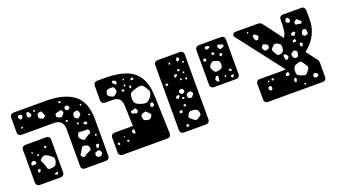

<svg xmlns="http://www.w3.org/2000/svg" viewBox="-52 -1002 2520 1424"><g transform="rotate(-20 1208.0 -290.5)"><path d="M431 0Q420 0 412 -7.5Q404 -15 404 -26V-321Q404 -396 330 -396H74Q63 -396 55 -404Q47 -412 47 -423V-544Q47 -555 55 -563Q63 -571 74 -571H335Q474 -571 550.5 -513Q627 -455 627 -317V-27Q627 -16 619 -8Q611 0 600 0ZM117 -538Q107 -543 100 -536Q92 -529 97 -519Q101 -512 103 -508Q105 -504 113 -505Q121 -506 123.5 -510Q126 -514 128 -522Q129 -529 126.5 -532Q124 -535 117 -538ZM189 -525Q185 -532 182 -536Q179 -540 171 -539Q163 -537 162.5 -532Q162 -527 161 -519Q160 -511 160 -507Q160 -503 167 -500Q175 -496 179.5 -496Q184 -496 190 -503Q196 -509 194.5 -513.5Q193 -518 189 -525ZM230 -535 220 -538 215 -529 223 -523 231 -526ZM426 -533 413 -536 415 -523 423 -519 435 -524ZM281 -488Q276 -498 274 -504.5Q272 -511 261 -510Q248 -507 243 -502Q238 -497 236 -484Q235 -472 239.5 -467.5Q244 -463 255 -458Q265 -453 270 -454.5Q275 -456 283 -464Q289 -470 287 -475Q285 -480 281 -488ZM478 -468Q478 -481 466 -485Q453 -489 445 -479Q438 -469 446 -458Q453 -449 465 -453Q472 -455 475 -457.5Q478 -460 478 -468ZM420 -459Q414 -470 406.5 -468Q399 -466 387 -463Q376 -461 370 -458.5Q364 -456 363 -445Q362 -433 367 -429Q372 -425 383 -421Q393 -417 398 -417.5Q403 -418 410 -426Q419 -436 423 -442Q427 -448 420 -459ZM567 -463 559 -462 556 -455 562 -447 568 -455ZM99 -452 91 -447V-438H99L106 -443ZM536 -404Q532 -414 529.5 -419.5Q527 -425 516 -424Q503 -423 497 -420Q491 -417 488 -405Q485 -391 487.5 -384.5Q490 -378 502 -371Q512 -364 517 -369Q522 -374 531 -382Q537 -387 538 -391.5Q539 -396 536 -404ZM428 -386 417 -383 419 -373 428 -369 436 -377ZM600 -373 591 -369 592 -362 599 -359 606 -365ZM504 -338 492 -340 489 -330 496 -324 503 -328ZM554 -326Q544 -330 538 -323Q535 -319 537 -316.5Q539 -314 542 -310Q546 -304 551 -305Q557 -307 560.5 -307Q564 -307 564 -313Q564 -319 562 -321.5Q560 -324 554 -326ZM74 0Q63 0 55 -8Q47 -16 47 -27V-289Q47 -300 55 -308Q63 -316 74 -316H243Q254 -316 262 -308Q270 -300 270 -289V-27Q270 -16 262 -8Q254 0 243 0ZM515 -266Q498 -267 487.5 -269Q477 -271 471 -255Q464 -237 469 -228Q474 -219 489 -207Q501 -198 508.5 -204Q516 -210 528 -218Q543 -228 554 -231.5Q565 -235 560 -252Q555 -269 544 -267Q533 -265 515 -266ZM217 -259 207 -260 199 -251 209 -241 219 -249ZM107 -247 99 -249 97 -241 104 -235 110 -241ZM145 -216 138 -222 132 -214 135 -206H145ZM602 -210 592 -216 585 -209 588 -201 596 -200ZM217 -179Q198 -192 186 -194Q174 -196 156 -182Q139 -169 147 -158Q155 -147 162 -128Q168 -110 170.5 -98Q173 -86 192 -87Q216 -88 227 -93.5Q238 -99 245 -122Q251 -145 244 -155Q237 -165 217 -179ZM103 -177Q97 -182 93 -184Q89 -186 83 -182Q75 -177 71 -173.5Q67 -170 70 -160Q72 -152 77.5 -153.5Q83 -155 92 -154Q103 -153 106 -161Q110 -171 103 -177ZM485 -161Q471 -164 466.5 -157Q462 -150 455 -138Q447 -121 438.5 -112Q430 -103 443 -90Q456 -77 465 -85.5Q474 -94 490 -102Q504 -108 513 -111.5Q522 -115 520 -131Q517 -148 509.5 -153Q502 -158 485 -161ZM589 -137Q584 -144 575 -140Q567 -138 567 -129Q567 -122 567 -117.5Q567 -113 573 -111Q580 -109 582 -113Q584 -117 588 -123Q594 -131 589 -137ZM118 -111Q114 -114 111.5 -113.5Q109 -113 104 -111Q97 -108 98 -101Q99 -95 99 -92Q99 -89 105 -87Q110 -86 112 -89Q114 -92 117 -97Q119 -101 120 -104Q121 -107 118 -111ZM585 -83Q579 -92 574 -92.5Q569 -93 559 -90Q550 -87 545.5 -84Q541 -81 541 -71Q541 -60 544 -55.5Q547 -51 557 -47Q567 -44 572.5 -45Q578 -46 585 -55Q591 -63 591 -68.5Q591 -74 585 -83ZM233 -45Q230 -48 227.5 -47.5Q225 -47 221 -45Q216 -44 213 -43Q210 -42 210 -36Q210 -31 213.5 -31Q217 -31 222 -29Q229 -27 232 -32Q234 -36 235 -38.5Q236 -41 233 -45Z M727 0Q716 0 708 -8Q700 -16 700 -27V-148Q700 -159 708 -167Q716 -175 727 -175H874L869 -333Q868 -374 850 -391Q832 -408 795 -408H737Q726 -408 718 -416Q710 -424 710 -435V-554Q710 -565 718 -573Q726 -581 737 -581H800Q898 -581 964 -557Q1030 -533 1064.5 -477.5Q1099 -422 1102 -327L1112 -27Q1112 -16 1104 -8Q1096 0 1085 0ZM869 -528Q869 -535 859 -538Q852 -539 848 -541Q844 -543 840 -537Q836 -531 838.5 -527.5Q841 -524 846 -519Q850 -513 853 -510Q856 -507 863 -509Q870 -512 869.5 -516Q869 -520 869 -528ZM931 -524 926 -531 919 -526 918 -518H926ZM996 -510 985 -517 974 -508 982 -496 995 -498ZM844 -482Q839 -496 829.5 -496.5Q820 -497 804 -496Q791 -495 785 -491.5Q779 -488 776 -475Q772 -462 774.5 -455Q777 -448 789 -440Q802 -432 810 -430Q818 -428 830 -437Q843 -448 847 -456.5Q851 -465 844 -482ZM921 -488 913 -482 911 -473 920 -471 926 -478ZM964 -462 951 -464 946 -455 952 -442 962 -451ZM898 -456 884 -454 887 -441 896 -438 906 -446ZM1060 -411Q1045 -434 1030.5 -435.5Q1016 -437 990 -429Q963 -421 950 -412.5Q937 -404 936 -375Q935 -344 945 -331.5Q955 -319 985 -309Q1014 -299 1029.5 -303Q1045 -307 1064 -331Q1082 -355 1079.5 -371Q1077 -387 1060 -411ZM938 -288Q933 -294 928.5 -292Q924 -290 917 -287Q908 -284 902 -284Q896 -284 896 -275Q896 -265 901.5 -263.5Q907 -262 916 -259Q925 -256 931 -254Q937 -252 942 -260Q948 -269 946 -274Q944 -279 938 -288ZM1063 -292Q1056 -293 1054 -289.5Q1052 -286 1049 -279Q1044 -270 1050 -263Q1058 -255 1067 -260Q1076 -264 1075 -275Q1074 -283 1072.5 -286.5Q1071 -290 1063 -292ZM1012 -232Q1005 -241 999.5 -243Q994 -245 983 -241Q970 -236 964 -231.5Q958 -227 959 -214Q960 -198 964.5 -191.5Q969 -185 984 -181Q1000 -177 1008.5 -179Q1017 -181 1026 -195Q1034 -208 1028 -214.5Q1022 -221 1012 -232ZM857 -127Q860 -118 869 -118Q874 -118 876 -120L875 -149Q868 -153 857 -144Q852 -140 853 -136.5Q854 -133 857 -127ZM791 -126 785 -125 783 -118 794 -120ZM741 -86 735 -95 723 -92 725 -81 736 -73ZM815 -86 804 -92 794 -84 801 -76 810 -77ZM1082 -63V-52Q1085 -54 1083.5 -57.5Q1082 -61 1082 -63Z M1211 0Q1200 0 1192 -8Q1184 -16 1184 -27V-544Q1184 -555 1192 -563Q1200 -571 1211 -571H1390Q1401 -571 1409 -563Q1417 -555 1417 -544V-27Q1417 -16 1409 -8Q1401 0 1390 0ZM1357 -541Q1350 -541 1348 -538Q1346 -535 1344 -529Q1340 -519 1347 -513Q1351 -510 1354 -511.5Q1357 -513 1361 -516Q1368 -520 1366 -527Q1364 -533 1363.5 -537Q1363 -541 1357 -541ZM1292 -525 1282 -523 1278 -513 1288 -509 1293 -516ZM1387 -504 1380 -496V-486L1389 -488L1395 -495ZM1334 -457 1322 -454 1325 -440 1337 -442 1346 -451ZM1297 -428Q1293 -428 1292 -425.5Q1291 -423 1289 -419Q1288 -414 1286.5 -411.5Q1285 -409 1289 -406Q1293 -403 1295 -405Q1297 -407 1301 -409Q1306 -412 1309.5 -413.5Q1313 -415 1311 -420Q1310 -426 1306.5 -427Q1303 -428 1297 -428ZM1371 -422 1364 -428 1356 -425 1357 -415H1366ZM1334 -382 1327 -387 1321 -383V-373L1332 -372ZM1227 -378 1218 -385 1205 -382 1208 -368H1220ZM1369 -382 1359 -377V-369L1365 -362L1373 -370ZM1319 -298Q1316 -309 1305 -310Q1297 -310 1292 -309.5Q1287 -309 1284 -302Q1281 -293 1282.5 -288.5Q1284 -284 1291 -278Q1298 -273 1302.5 -273Q1307 -273 1314 -278Q1321 -282 1321 -286.5Q1321 -291 1319 -298ZM1272 -272Q1268 -278 1264.5 -276.5Q1261 -275 1255 -272Q1247 -269 1247 -262Q1247 -252 1255 -250Q1263 -247 1269 -255Q1273 -261 1274.5 -264Q1276 -267 1272 -272ZM1373 -261Q1365 -271 1358.5 -271.5Q1352 -272 1340 -267Q1330 -263 1328.5 -257.5Q1327 -252 1328 -241Q1328 -232 1332.5 -229.5Q1337 -227 1345 -225Q1358 -221 1365 -232Q1371 -242 1375.5 -247Q1380 -252 1373 -261ZM1297 -252 1286 -246 1290 -237 1299 -233 1306 -242ZM1290 -197 1277 -192 1284 -181 1295 -177 1297 -189ZM1248 -163Q1241 -164 1236 -157Q1232 -150 1238 -144Q1242 -138 1250 -142Q1255 -144 1257 -145.5Q1259 -147 1259 -152Q1258 -161 1248 -163ZM1374 -101Q1369 -121 1359.5 -126Q1350 -131 1330 -133Q1311 -134 1303 -129Q1295 -124 1287 -106Q1281 -92 1288.5 -86Q1296 -80 1308 -70Q1319 -61 1325.5 -57Q1332 -53 1344 -60Q1360 -70 1369 -76.5Q1378 -83 1374 -101ZM1266 -49H1251L1246 -37L1255 -28L1268 -34Z M1536 -240Q1525 -240 1517 -248Q1509 -256 1509 -267V-544Q1509 -555 1517 -563Q1525 -571 1536 -571H1715Q1726 -571 1734 -563Q1742 -555 1742 -544V-267Q1742 -256 1734 -248Q1726 -240 1715 -240ZM1591 -544Q1585 -545 1581.5 -545.5Q1578 -546 1575 -541Q1571 -535 1572 -532Q1573 -529 1577 -523Q1580 -519 1583.5 -519.5Q1587 -520 1592 -522Q1598 -524 1602.5 -525Q1607 -526 1607 -533Q1607 -540 1602.5 -541Q1598 -542 1591 -544ZM1709 -507Q1709 -515 1704.5 -516.5Q1700 -518 1692 -520Q1683 -523 1677.5 -526Q1672 -529 1666 -521Q1661 -512 1663.5 -507Q1666 -502 1672 -494Q1677 -488 1681.5 -489Q1686 -490 1693 -493Q1700 -496 1704.5 -497.5Q1709 -499 1709 -507ZM1616 -486Q1610 -489 1606 -484Q1601 -480 1604 -474Q1606 -470 1607.5 -467.5Q1609 -465 1614 -466Q1624 -468 1626 -476Q1627 -481 1624 -482Q1621 -483 1616 -486ZM1553 -449Q1552 -455 1552 -458.5Q1552 -462 1547 -463Q1536 -465 1531 -455Q1528 -450 1531 -448Q1534 -446 1538 -442Q1542 -437 1548 -440Q1554 -443 1553 -449ZM1673 -460Q1668 -463 1665.5 -461.5Q1663 -460 1659 -456Q1654 -452 1657 -445Q1660 -438 1667 -439Q1676 -440 1678 -447Q1680 -456 1673 -460ZM1624 -416Q1606 -423 1595.5 -422.5Q1585 -422 1572 -407Q1560 -392 1562.5 -381.5Q1565 -371 1575 -355Q1584 -342 1593 -341.5Q1602 -341 1618 -345Q1632 -349 1638.5 -354.5Q1645 -360 1646 -375Q1647 -393 1643.5 -401.5Q1640 -410 1624 -416ZM1697 -329 1683 -324 1689 -312 1700 -308 1707 -320ZM1590 -310Q1582 -314 1579 -309.5Q1576 -305 1570 -298Q1564 -290 1569 -282Q1574 -275 1576 -270.5Q1578 -266 1586 -268Q1594 -270 1593 -275Q1592 -280 1593 -288Q1594 -297 1595.5 -302Q1597 -307 1590 -310ZM1652 -290 1648 -298 1640 -293 1641 -284 1650 -281ZM1705 -281 1691 -282 1682 -271 1692 -259 1705 -267Z M1875 0Q1864 0 1856 -8Q1848 -16 1848 -27V-153Q1848 -164 1856 -172Q1864 -180 1875 -180H2084L1809 -537Q1808 -539 1806 -543Q1804 -547 1804 -551Q1804 -560 1810.5 -565.5Q1817 -571 1826 -571H2003Q2020 -571 2028 -563.5Q2036 -556 2039 -552L2150 -405Q2164 -427 2168.5 -453Q2173 -479 2173 -506V-542Q2173 -555 2181 -563Q2189 -571 2200 -571H2349Q2360 -571 2368 -562Q2376 -553 2376 -542V-463Q2376 -405 2348 -350Q2320 -295 2265 -253L2323 -176Q2328 -170 2333 -162.5Q2338 -155 2338 -141V-27Q2338 -16 2330 -8Q2322 0 2311 0ZM1914 -539 1905 -538 1904 -529 1910 -527 1916 -531ZM2236 -522Q2232 -530 2229.5 -534.5Q2227 -539 2218 -538Q2210 -537 2208 -533Q2206 -529 2204 -520Q2202 -513 2204 -510Q2206 -507 2212 -503Q2218 -500 2222 -499Q2226 -498 2231 -503Q2240 -511 2236 -522ZM1963 -497Q1957 -502 1952.5 -504.5Q1948 -507 1942 -502Q1935 -496 1935.5 -491.5Q1936 -487 1939 -479Q1943 -470 1944.5 -464Q1946 -458 1956 -458Q1967 -458 1969.5 -463.5Q1972 -469 1975 -479Q1977 -487 1973.5 -490Q1970 -493 1963 -497ZM2299 -493Q2292 -499 2288 -502.5Q2284 -506 2276 -501Q2267 -496 2264 -491.5Q2261 -487 2262 -477Q2264 -467 2270 -467Q2276 -467 2285 -466Q2295 -465 2301.5 -462Q2308 -459 2312 -469Q2317 -478 2311.5 -482Q2306 -486 2299 -493ZM2240 -419Q2236 -425 2232 -425Q2228 -425 2221 -423Q2215 -421 2212 -418.5Q2209 -416 2209 -409Q2209 -402 2212 -400Q2215 -398 2222 -396Q2227 -394 2229.5 -396Q2232 -398 2235 -403Q2239 -408 2241.5 -411Q2244 -414 2240 -419ZM2314 -416Q2305 -417 2301 -414.5Q2297 -412 2292 -403Q2287 -394 2285 -388.5Q2283 -383 2291 -375Q2298 -367 2304 -367Q2310 -367 2321 -372Q2329 -376 2328.5 -381.5Q2328 -387 2327 -396Q2326 -405 2324 -409.5Q2322 -414 2314 -416ZM2007 -407Q1997 -411 1991.5 -412.5Q1986 -414 1979 -406Q1971 -399 1971 -393Q1971 -387 1976 -377Q1980 -368 1985 -366Q1990 -364 2001 -365Q2011 -367 2015.5 -370.5Q2020 -374 2022 -384Q2023 -394 2019.5 -398Q2016 -402 2007 -407ZM2090 -383Q2073 -390 2065 -385.5Q2057 -381 2045 -367Q2035 -356 2037 -348Q2039 -340 2046 -327Q2055 -313 2060.5 -305Q2066 -297 2083 -301Q2101 -305 2107 -313Q2113 -321 2115 -339Q2116 -358 2111.5 -366.5Q2107 -375 2090 -383ZM2223 -368Q2215 -372 2211 -368Q2206 -364 2203.5 -362Q2201 -360 2203 -354Q2205 -348 2209 -348.5Q2213 -349 2219 -349Q2227 -350 2229 -357Q2230 -363 2223 -368ZM2264 -325Q2260 -329 2257.5 -330.5Q2255 -332 2250 -330Q2242 -326 2243 -315Q2244 -309 2245.5 -306Q2247 -303 2253 -301Q2259 -300 2260.5 -303.5Q2262 -307 2265 -312Q2269 -319 2264 -325ZM2200 -287Q2189 -293 2183 -291Q2177 -289 2168 -281Q2159 -274 2159 -268Q2159 -262 2163 -252Q2168 -242 2172.5 -238.5Q2177 -235 2188 -236Q2198 -237 2201 -242Q2204 -247 2207 -257Q2209 -269 2209 -275Q2209 -281 2200 -287ZM2127 -279Q2121 -285 2117.5 -288Q2114 -291 2107 -288Q2100 -284 2101 -279Q2102 -274 2103 -267Q2105 -258 2105 -252.5Q2105 -247 2114 -246Q2123 -245 2126 -249Q2129 -253 2133 -261Q2136 -268 2134 -271Q2132 -274 2127 -279ZM2235 -163Q2222 -181 2214 -192Q2206 -203 2185 -196Q2160 -189 2151.5 -178Q2143 -167 2143 -141Q2143 -118 2154 -111Q2165 -104 2187 -97Q2205 -90 2213.5 -95.5Q2222 -101 2233 -117Q2244 -130 2244.5 -139.5Q2245 -149 2235 -163ZM2091 -156Q2086 -159 2083 -157.5Q2080 -156 2076 -153Q2072 -149 2070 -146.5Q2068 -144 2070 -139Q2074 -129 2084 -130Q2095 -131 2097 -140Q2100 -150 2091 -156ZM1970 -153 1959 -152 1958 -141 1968 -136 1978 -144ZM1935 -147 1928 -144 1927 -137 1933 -135 1941 -139ZM1937 -102Q1926 -108 1918 -101Q1913 -96 1913.5 -92.5Q1914 -89 1916 -83Q1919 -77 1921.5 -74Q1924 -71 1931 -72Q1937 -73 1938.5 -76.5Q1940 -80 1942 -86Q1943 -92 1942.5 -95.5Q1942 -99 1937 -102ZM2131 -97Q2126 -101 2123.5 -98Q2121 -95 2116 -91Q2110 -86 2113 -81Q2115 -75 2115.5 -71Q2116 -67 2123 -67Q2129 -67 2130 -71Q2131 -75 2133 -81Q2134 -87 2135 -90.5Q2136 -94 2131 -97ZM2282 -80Q2271 -86 2263 -77Q2255 -69 2261 -57Q2266 -47 2278 -49Q2286 -51 2290.5 -52.5Q2295 -54 2296 -62Q2297 -70 2293.5 -73.5Q2290 -77 2282 -80ZM2182 -40 2176 -36V-27H2186L2192 -36Z"/></g></svg>

Font: Rubik Moonrocks
Style: Regular
Weight: 400
Designer: Hubert and Fischer, NaN
Foundry: Hubert and Fischer, NaN
Version: Version 2.200